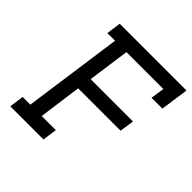

<svg xmlns="http://www.w3.org/2000/svg" viewBox="-185 -845 990 990"><g transform="rotate(45 310.0 -350.0)"><path d="M46 -79 35 0H277L288 -79H185L217 -313H526L538 -392H229L261 -621H530L519 -546H598L620 -700H133L122 -621H178L102 -79Z"/></g></svg>

Font: Josefin Slab Thin
Style: Italic
Weight: 100
Italic angle: -12°
Designer: Santiago Orozco
Foundry: Typemade
Version: Version 2.000